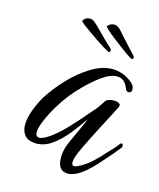

<svg xmlns="http://www.w3.org/2000/svg" viewBox="-93 -645 593 716"><g transform="rotate(15 203.5 -287.0)"><path d="M236 4Q196 4 196 -48Q196 -66 202 -88Q204 -95 211 -111Q218 -127 227 -146.5Q236 -166 244 -183.5Q252 -201 255 -211Q234 -179 208.5 -147.5Q183 -116 154 -95Q125 -74 92 -74Q61 -75 48 -91Q35 -107 35 -130Q35 -157 47 -189Q59 -221 74 -246Q100 -287 137 -326Q174 -365 216 -390.5Q258 -416 296 -416Q316 -416 335 -409.5Q354 -403 373 -388Q388 -376 388 -362Q388 -348 376 -348Q367 -348 363 -360Q350 -394 321 -394Q295 -394 263 -371Q231 -348 200 -316Q165 -281 138 -239Q111 -197 97 -163Q84 -132 84 -117Q84 -98 99 -98Q116 -98 149 -124Q171 -141 197 -168.5Q223 -196 246 -223Q269 -250 282 -265Q293 -282 300 -292Q304 -298 313 -301Q322 -304 332 -304Q344 -304 352 -299.5Q360 -295 356 -286Q352 -277 338.5 -251.5Q325 -226 308.5 -194Q292 -162 277.5 -133Q263 -104 256 -88Q242 -57 242 -42Q242 -29 252 -29Q259 -29 273 -37Q295 -48 317 -68.5Q339 -89 359 -112Q370 -123 379 -133Q388 -143 396 -154Q399 -157 401 -157Q407 -157 407 -148Q407 -143 403 -139Q392 -125 381 -112Q370 -99 358 -86Q347 -73 335.5 -60.5Q324 -48 312 -37Q290 -16 270.5 -6Q251 4 236 4ZM354 -471Q352 -472 341 -479Q330 -486 319 -494.5Q308 -503 302 -507Q293 -514 277 -526Q261 -538 248.5 -549.5Q236 -561 235 -563Q235 -567 242.5 -572.5Q250 -578 264 -578Q270 -577 276.5 -572.5Q283 -568 287 -563Q293 -556 305.5 -542Q318 -528 332.5 -512.5Q347 -497 358 -485Q360 -483 361 -481Q362 -479 362 -477Q360 -469 354 -471ZM265 -474Q263 -475 252 -481Q241 -487 229 -495Q217 -503 211 -507Q202 -513 185.5 -524.5Q169 -536 155 -546.5Q141 -557 141 -560Q141 -563 148 -569.5Q155 -576 169 -576Q175 -576 181.5 -571.5Q188 -567 193 -562Q200 -556 213 -542.5Q226 -529 241 -514.5Q256 -500 269 -488Q272 -485 272 -481Q272 -477 269.5 -475Q267 -473 265 -474Z"/></g></svg>

Font: Birthstone Bounce
Style: Regular
Weight: 400
Designer: Robert E. Leuschke
Foundry: Rob Leuschke
Version: Version 1.010; ttfautohint (v1.8.3)